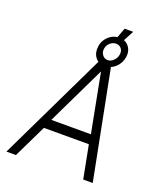

<svg xmlns="http://www.w3.org/2000/svg" viewBox="-169 -1066 1003 1176"><g transform="rotate(20 332.5 -477.5)"><path d="M493.5 -955 457.5 -887.5Q483 -877.5 496.8 -853Q510.5 -828.5 506 -796.5Q500 -753.5 469.2 -725.5Q438.5 -697.5 399 -697.5Q360.5 -697.5 338.5 -726.2Q316.5 -755 322.5 -798.5Q327 -834.5 353.5 -861Q380 -887.5 414 -891.5L437.5 -955ZM463.5 -795Q467.5 -819.5 454.8 -835.2Q442 -851 420 -851Q399.5 -851 381.5 -835.2Q363.5 -819.5 360.5 -795Q357.5 -773 370.8 -755.8Q384 -738.5 404.5 -738.5Q426 -738.5 443 -755.8Q460 -773 463.5 -795ZM14.5 0 362.5 -723H435.5L577 0H515L473.5 -215H180.5L76.5 0ZM206.5 -276.5H464.5L391 -659.5Z"/></g></svg>

Font: Public Sans Thin ExtraLight
Style: Italic
Weight: 250
Italic angle: -8°
Version: Version 2.001